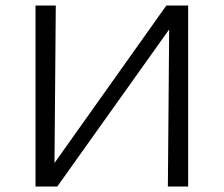

<svg xmlns="http://www.w3.org/2000/svg" viewBox="-20 -678 813 698"><path d="M142.6 0V-35.5L584.8 -658H630.5V-620.9L188.3 0ZM109.1 0V-658H182.8L177.4 0ZM590.3 0 595.7 -658H664V0Z"/></svg>

Font: Ysabeau
Style: Bold
Weight: 700
Designer: Christian Thalmann (Catharsis Fonts)
Version: Version 2.000;gftools[0.9.27.dev2+g8671c4b]